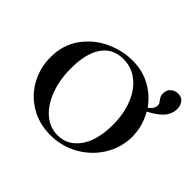

<svg xmlns="http://www.w3.org/2000/svg" viewBox="-129 -679 851 851"><g transform="rotate(45 296.0 -253.5)"><path d="M504 -364Q538 -305 538 -240Q538 -173 503 -115Q468 -57 407.5 -22.5Q347 12 275 12Q204 12 148.5 -21.5Q93 -55 62.5 -111Q32 -167 32 -233Q32 -310 72 -366Q112 -422 174 -451Q236 -480 300 -480Q363 -480 413 -452.5Q463 -425 495 -379Q520 -397 520 -418Q520 -427 515.5 -432.5Q511 -438 510 -440Q504 -448 501 -455Q498 -462 498 -472Q498 -494 512.5 -506.5Q527 -519 547 -519Q569 -519 580.5 -504Q592 -489 592 -469Q592 -435 568.5 -409.5Q545 -384 504 -364ZM440 -217Q440 -283 419 -337.5Q398 -392 358.5 -424Q319 -456 266 -456Q201 -456 166 -406Q131 -356 131 -262Q131 -191 152.5 -133.5Q174 -76 212 -43Q250 -10 299 -10Q362 -10 401 -65Q440 -120 440 -217Z"/></g></svg>

Font: Cormorant SC SemiBold
Style: Regular
Weight: 600
Designer: Christian Thalmann (Catharsis Fonts)
Version: Version 3.000